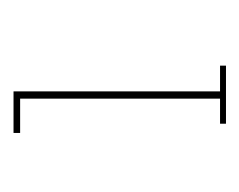

<svg xmlns="http://www.w3.org/2000/svg" viewBox="-56 -684 362 291"><g transform="rotate(-90 125.5 -539.0)"><path d="M171 -378V-387H132V-700H69V-690H121V-387H83V-378Z"/></g></svg>

Font: Josefin Slab Thin ExtraLight
Style: Regular
Weight: 250
Version: Version 2.000